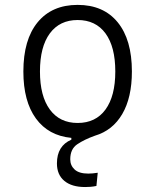

<svg xmlns="http://www.w3.org/2000/svg" viewBox="-20 -547 626 774"><path d="M323.2 207Q269 207 239.3 182.1Q209.5 157.2 209.5 111.8Q209.5 41 267.6 16.1V8.8Q175.3 0 124.8 -69.3Q74.2 -138.7 74.2 -258.8Q74.2 -387.2 131.8 -457.3Q189.5 -527.3 293 -527.3Q397 -527.3 454.3 -457.3Q511.7 -387.2 511.7 -258.8Q511.7 -153.8 472.9 -87.4Q434.1 -21 362.8 0Q319.3 15.6 291.3 34.7Q263.2 53.7 263.2 95.2Q263.2 120.1 281 136.5Q298.8 152.8 335.9 152.8Q352.5 152.8 374 149.4L368.7 202.6Q356.9 205.1 345 206.1Q333 207 323.2 207ZM293 -51.3Q365.7 -51.3 405.3 -105.5Q444.8 -159.7 444.8 -258.8Q444.8 -358.4 405.3 -412.4Q365.7 -466.3 293 -466.3Q220.7 -466.3 180.9 -412.4Q141.1 -358.4 141.1 -258.8Q141.1 -159.7 180.9 -105.5Q220.7 -51.3 293 -51.3Z"/></svg>

Font: Caskaydia Cove Light
Style: Regular
Weight: 300
Monospace: yes
Designer: Aaron Bell
Foundry: Saja Typeworks
Version: Version 4.300; ttfautohint (v1.8.3)